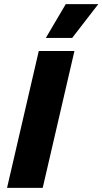

<svg xmlns="http://www.w3.org/2000/svg" viewBox="-20 -906 494 926"><path d="M339 -660 186 0H14L167 -660ZM297 -886H454L328 -723H201Z"/></svg>

Font: Kantumruy Pro
Style: Italic
Weight: 400
Italic angle: -13°
Designer: Sovichet Tep
Foundry: Sovichet Tep
Version: Version 1.002